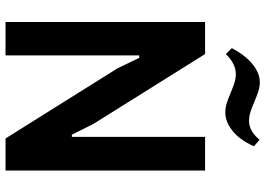

<svg xmlns="http://www.w3.org/2000/svg" viewBox="-156 -828 983 712"><g transform="rotate(90 336.0 -471.5)"><path d="M158 -839Q184 -889 217.5 -916Q251 -943 284 -943Q303 -943 321.5 -936.5Q340 -930 357.5 -922.5Q375 -915 392.5 -909Q410 -903 428 -903Q446 -903 463 -912Q480 -921 498 -942L522 -921Q498 -868 464.5 -841.5Q431 -815 397 -815Q378 -815 360 -821Q342 -827 324.5 -834.5Q307 -842 289.5 -848Q272 -854 254 -854Q216 -854 180 -817ZM61 -740H180L439 -326L479 -246H487V-740H612V0H493L233 -415L194 -496H185V0H61Z"/></g></svg>

Font: Encode Sans Compressed
Style: Bold
Weight: 700
Designer: Pablo Impallari, Andres Torresi
Foundry: Pablo Impallari, Andres Torresi
Version: Version 1.000; ttfautohint (v1.00) -l 8 -r 50 -G 200 -x 14 -